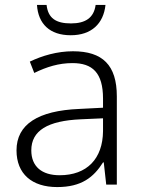

<svg xmlns="http://www.w3.org/2000/svg" viewBox="-20 -749 576 779"><path d="M408 -729H368C361 -677 327 -654 268 -654C207 -654 175 -675 169 -729H130C135 -652 182 -606 267 -606C351 -606 400 -653 408 -729ZM276 -541C212 -541 151 -523 101 -499L119 -453C170 -478 219 -493 274 -493C355 -493 398 -454 398 -349V-312L301 -307C135 -300 47 -245 47 -139C47 -43 110 10 212 10C311 10 360 -30 398 -90H401L411 0H454V-358C454 -485 396 -541 276 -541ZM308 -265 398 -269V-217C397 -105 333 -38 222 -38C150 -38 107 -73 107 -139C107 -219 173 -259 308 -265Z"/></svg>

Font: Noto Sans Devanagari UI Light
Style: Regular
Weight: 300
Designer: Jelle Bosma - Monotype Design Team
Foundry: Monotype Imaging Inc.
Version: Version 2.004